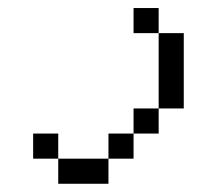

<svg xmlns="http://www.w3.org/2000/svg" viewBox="-20 -395 540 478"><path d="M125 0V62.5H250V0ZM125 0V-62.5H62.5V0ZM250 0H312.5V-62.5H250ZM312.5 -62.5H375V-125H312.5ZM375 -125H437.5V-312.5H375ZM375 -312.5V-375H312.5V-312.5Z"/></svg>

Font: BFUnifontExMono
Style: Regular
Weight: 500
Version: Version 15.0.06